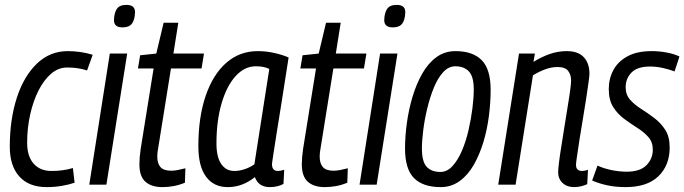

<svg xmlns="http://www.w3.org/2000/svg" viewBox="-20 -755 2798 785"><path d="M171 10Q98 10 59 -33.5Q20 -77 20 -155Q20 -266 48.5 -354.5Q77 -443 130.5 -494.5Q184 -546 257 -546Q310 -546 359 -531L336 -467Q314 -474 294.5 -476.5Q275 -479 254 -479Q219 -479 189.5 -454Q160 -429 138 -386Q116 -343 103.5 -287.5Q91 -232 91 -171Q91 -116 117.5 -86Q144 -56 190 -56Q215 -56 236.5 -59Q258 -62 278 -68L285 -8Q262 0 232.5 5Q203 10 171 10Z M497 -735Q533 -735 532 -704Q531 -674 519.5 -658.5Q508 -643 481 -643Q445 -643 446 -674Q447 -703 458 -719Q469 -735 497 -735ZM345 0 429 -536H500L415 0Z M738 -67 736 -8Q712 2 689 6Q666 10 644 10Q599 10 574.5 -12Q550 -34 550 -83Q550 -111 555 -145L608 -475H544L553 -529L619 -536L649 -662H709L689 -536H814L804 -475H679L627 -151Q625 -141 624 -132Q623 -123 623 -115Q623 -87 636 -72Q649 -57 680 -57Q693 -57 707.5 -60Q722 -63 738 -67Z M1083 10Q1037 10 1022 -31Q999 -12 971 -1Q943 10 911 10Q854 10 822.5 -32.5Q791 -75 791 -157Q791 -276 821 -363.5Q851 -451 905.5 -498.5Q960 -546 1034 -546Q1068 -546 1101.5 -538.5Q1135 -531 1160 -520Q1143 -408 1130.5 -331.5Q1118 -255 1110.5 -207Q1103 -159 1099 -133Q1095 -107 1093.5 -96.5Q1092 -86 1092 -84Q1092 -56 1116 -56Q1128 -56 1142 -61L1139 -3Q1115 10 1083 10ZM1020 -83 1081 -473Q1060 -484 1026 -484Q980 -484 943.5 -444Q907 -404 886 -332.5Q865 -261 865 -168Q865 -113 884.5 -84.5Q904 -56 938 -56Q959 -56 981 -63.5Q1003 -71 1020 -83Z M1402 -67 1400 -8Q1376 2 1353 6Q1330 10 1308 10Q1263 10 1238.5 -12Q1214 -34 1214 -83Q1214 -111 1219 -145L1272 -475H1208L1217 -529L1283 -536L1313 -662H1373L1353 -536H1478L1468 -475H1343L1291 -151Q1289 -141 1288 -132Q1287 -123 1287 -115Q1287 -87 1300 -72Q1313 -57 1344 -57Q1357 -57 1371.5 -60Q1386 -63 1402 -67Z M1602 -735Q1638 -735 1637 -704Q1636 -674 1624.5 -658.5Q1613 -643 1586 -643Q1550 -643 1551 -674Q1552 -703 1563 -719Q1574 -735 1602 -735ZM1450 0 1534 -536H1605L1520 0Z M1782 10Q1709 10 1672.5 -27Q1636 -64 1636 -148Q1636 -197 1643.5 -252Q1651 -307 1666.5 -359Q1682 -411 1706 -453.5Q1730 -496 1764 -521Q1798 -546 1842 -546Q1913 -546 1949.5 -509Q1986 -472 1986 -388Q1986 -337 1979 -281.5Q1972 -226 1956.5 -174.5Q1941 -123 1917 -81Q1893 -39 1859 -14.5Q1825 10 1782 10ZM1781 -52Q1808 -52 1830 -76Q1852 -100 1868.5 -138.5Q1885 -177 1895.5 -222.5Q1906 -268 1911.5 -312Q1917 -356 1917 -390Q1917 -442 1897 -463Q1877 -484 1842 -484Q1814 -484 1792 -460Q1770 -436 1754 -397Q1738 -358 1727 -312.5Q1716 -267 1710.5 -223.5Q1705 -180 1705 -148Q1705 -94 1724.5 -73Q1744 -52 1781 -52Z M2102 -536H2167L2161 -502Q2195 -523 2228.5 -534.5Q2262 -546 2297 -546Q2344 -546 2367 -521Q2390 -496 2390 -453Q2390 -445 2386 -416.5Q2382 -388 2376 -348Q2370 -308 2362.5 -265Q2355 -222 2349 -182.5Q2343 -143 2339 -115.5Q2335 -88 2335 -81Q2335 -56 2360 -56Q2364 -56 2370 -57Q2376 -58 2384 -61L2381 -2Q2368 4 2354 7Q2340 10 2327 10Q2298 10 2280 -7Q2262 -24 2262 -51Q2262 -62 2265.5 -91Q2269 -120 2275.5 -159.5Q2282 -199 2288.5 -241.5Q2295 -284 2301.5 -322.5Q2308 -361 2311.5 -388.5Q2315 -416 2315 -425Q2315 -449 2303 -465Q2291 -481 2259 -481Q2235 -481 2209 -471.5Q2183 -462 2159 -447L2088 0H2017Z M2401 -17 2423 -78Q2446 -67 2478.5 -60Q2511 -53 2542 -53Q2597 -53 2623 -79.5Q2649 -106 2649 -143Q2649 -174 2631 -194.5Q2613 -215 2586 -232Q2559 -249 2532 -269Q2505 -289 2487 -317.5Q2469 -346 2469 -391Q2469 -433 2487.5 -468Q2506 -503 2545 -524.5Q2584 -546 2644 -546Q2677 -546 2707.5 -540Q2738 -534 2758 -524L2738 -463Q2717 -471 2690.5 -477Q2664 -483 2638 -483Q2586 -483 2562 -458.5Q2538 -434 2538 -398Q2538 -368 2556 -347.5Q2574 -327 2601 -310Q2628 -293 2655 -272.5Q2682 -252 2700 -224Q2718 -196 2718 -152Q2718 -79 2672 -34.5Q2626 10 2538 10Q2496 10 2462 2.5Q2428 -5 2401 -17Z"/></svg>

Font: Georama SemiCondensed
Style: Italic
Weight: 400
Width: 4
Italic angle: -9°
Designer: Jean-Baptiste Levee
Foundry: Production Type
Version: Version 1.000